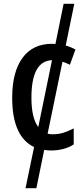

<svg xmlns="http://www.w3.org/2000/svg" viewBox="-20 -780 441 1008"><path d="M249 10Q230 10 212 7L171 208H114L159 -8Q103 -34 73.5 -98.5Q44 -163 44 -267Q44 -402 98 -476Q152 -550 253 -550Q262 -550 271 -549L314 -760H370L325 -541Q353 -533 376 -520L347 -440Q327 -450 308 -456L230 -78Q242 -75 257 -75Q287 -75 314 -83.5Q341 -92 367 -106V-22Q343 -6 312.5 2Q282 10 249 10ZM145 -267Q145 -160 181 -113L253 -464Q145 -460 145 -267Z"/></svg>

Font: Noto Sans Condensed Medium
Style: Regular
Weight: 500
Width: 3
Designer: Monotype Design Team
Foundry: Monotype Imaging Inc.
Version: Version 2.013; ttfautohint (v1.8.4.7-5d5b)